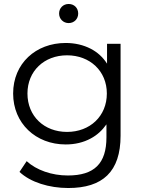

<svg xmlns="http://www.w3.org/2000/svg" viewBox="-20 -746 725 965"><path d="M325 -630C353 -630 373 -651 373 -678C373 -706 353 -726 325 -726C298 -726 277 -706 277 -678C277 -651 298 -630 325 -630ZM323 199C496 199 586 117 586 -64V-526H518V-426C497 -459 469 -484 436 -501C399 -520 357 -530 310 -530C160 -530 46 -427 46 -276C46 -126 160 -20 310 -20C357 -20 399 -30 436 -50C468 -67 494 -91 515 -121V-56C515 76 454 136 321 136C240 136 163 109 114 64L78 118C133 170 227 199 323 199ZM317 -83C202 -83 118 -162 118 -276C118 -389 202 -468 317 -468C432 -468 517 -389 517 -276C517 -162 432 -83 317 -83Z"/></svg>

Font: Montserrat Z
Style: Regular
Weight: 400
Designer: Julieta Ulanovsky
Foundry: Julieta Ulanovsky
Version: Version 8.000